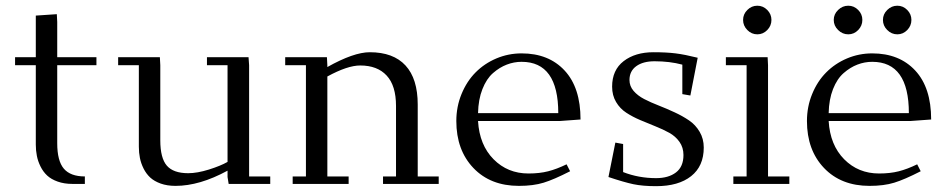

<svg xmlns="http://www.w3.org/2000/svg" viewBox="-20 -637 3284 665"><path d="M32.2 -411.1V-439H104V-583L176.8 -587.9L178.2 -561V-439H314V-411.1H178.2V-141.1Q178.2 -79.6 201.2 -52.7Q224.1 -25.9 273.9 -25.9V0H231Q202.1 0 179.7 -8.1Q157.2 -16.1 143.3 -29.1Q129.4 -42 120.4 -60.3Q111.3 -78.6 107.7 -97.2Q104 -115.7 104 -136.2V-411.1Z M389.2 -411.1V-439H533.7L535.2 -411.1V-150.9Q535.2 -89.4 557.9 -63.2Q580.6 -37.1 631.8 -37.1Q663.1 -37.1 703.6 -49.8Q744.1 -62.5 768.1 -76.2V-411.1H696.8V-439H840.8L842.8 -411.1V-25.9H916V0H772L768.1 -23.9V-45.9Q671.4 6.8 587.9 6.8Q559.1 6.8 536.6 -1.2Q514.2 -9.3 500.2 -22.2Q486.3 -35.2 477.3 -53.2Q468.3 -71.3 464.6 -89.8Q460.9 -108.4 460.9 -128.9V-411.1Z M967.8 -411.1V-439H1112.3L1113.8 -411.1V-404.8Q1205.1 -456.1 1260.7 -456.1Q1342.3 -456.1 1384.5 -410.2Q1426.8 -364.3 1426.8 -274.9V-25.9H1499.5V0H1306.6V-25.9H1351.6V-270Q1351.6 -340.3 1319.3 -375.2Q1287.1 -410.2 1227.5 -410.2Q1183.6 -410.2 1113.8 -372.1V-25.9H1187.5V0H993.7V-25.9H1039.6V-411.1Z M1560.5 -217.8Q1560.5 -267.6 1578.6 -311.5Q1596.7 -355.5 1627.2 -386.2Q1657.7 -417 1699.2 -434.6Q1740.7 -452.1 1786.6 -452.1Q1880.4 -452.1 1935.5 -392.8Q1990.7 -333.5 1990.7 -223.1L1917.5 -217.8H1635.7Q1640.6 -134.8 1689.5 -85.4Q1738.3 -36.1 1810.5 -36.1Q1848.6 -36.1 1878.4 -43.7Q1908.2 -51.3 1942.4 -67.9L1954.6 -43.9Q1898.4 -15.1 1862.8 -4.2Q1827.1 6.8 1777.3 6.8Q1678.7 6.8 1619.6 -55.2Q1560.5 -117.2 1560.5 -217.8ZM1635.7 -245.1H1913.6Q1913.6 -422.9 1786.6 -422.9Q1760.3 -422.9 1735.4 -413.3Q1710.4 -403.8 1687.7 -384Q1665 -364.3 1650.9 -328.4Q1636.7 -292.5 1635.7 -245.1Z M2087.4 -23.9 2111.3 -143.1 2138.2 -138.2V-41Q2191.9 -20 2252.4 -20Q2295.4 -20 2321.3 -39.8Q2347.2 -59.6 2347.2 -100.1Q2347.2 -126 2333.5 -145.5Q2319.8 -165 2298.1 -177Q2276.4 -189 2250 -199.5Q2223.6 -210 2197.3 -221.2Q2170.9 -232.4 2149.2 -246.6Q2127.4 -260.7 2113.8 -283.7Q2100.1 -306.6 2100.1 -336.9Q2100.1 -394.5 2140.1 -425.3Q2180.2 -456.1 2243.2 -456.1Q2288.6 -456.1 2320.1 -452.1Q2351.6 -448.2 2396.5 -437L2371.1 -306.2L2343.3 -311V-413.1Q2299.8 -424.8 2247.1 -424.8Q2207 -424.8 2183.6 -407.7Q2160.2 -390.6 2160.2 -359.9Q2160.2 -338.9 2174.3 -322.3Q2188.5 -305.7 2211.2 -293.9Q2233.9 -282.2 2261.5 -271.5Q2289.1 -260.7 2316.4 -248Q2343.8 -235.4 2366.5 -220Q2389.2 -204.6 2403.3 -180.4Q2417.5 -156.2 2417.5 -126Q2417.5 -61.5 2373.8 -26.9Q2330.1 7.8 2252.4 7.8Q2206.1 7.8 2173.6 1Q2141.1 -5.9 2087.4 -23.9Z M2494.1 -411.1V-439H2638.7L2640.1 -411.1V-25.9H2713.9V0H2520V-25.9H2565.9V-411.1ZM2568.4 -533Q2553.7 -547.9 2553.7 -567.9Q2553.7 -587.9 2568.4 -602.5Q2583 -617.2 2603 -617.2Q2623 -617.2 2637.5 -602.5Q2651.9 -587.9 2651.9 -567.9Q2651.9 -547.9 2637.5 -533Q2623 -518.1 2603 -518.1Q2583 -518.1 2568.4 -533Z M2774.9 -217.8Q2774.9 -267.6 2793 -311.5Q2811 -355.5 2841.6 -386.2Q2872.1 -417 2913.6 -434.6Q2955.1 -452.1 3001 -452.1Q3094.7 -452.1 3149.9 -392.8Q3205.1 -333.5 3205.1 -223.1L3131.8 -217.8H2850.1Q2855 -134.8 2903.8 -85.4Q2952.6 -36.1 3024.9 -36.1Q3063 -36.1 3092.8 -43.7Q3122.6 -51.3 3156.7 -67.9L3168.9 -43.9Q3112.8 -15.1 3077.1 -4.2Q3041.5 6.8 2991.7 6.8Q2893.1 6.8 2834 -55.2Q2774.9 -117.2 2774.9 -217.8ZM2850.1 -245.1H3127.9Q3127.9 -422.9 3001 -422.9Q2974.6 -422.9 2949.7 -413.3Q2924.8 -403.8 2902.1 -384Q2879.4 -364.3 2865.2 -328.4Q2851.1 -292.5 2850.1 -245.1ZM2882.8 -533Q2867.7 -547.9 2867.7 -567.9Q2867.7 -587.9 2882.8 -602.5Q2897.9 -617.2 2918 -617.2Q2938 -617.2 2952.4 -602.5Q2966.8 -587.9 2966.8 -567.9Q2966.8 -547.9 2952.4 -533Q2938 -518.1 2918 -518.1Q2897.9 -518.1 2882.8 -533ZM3053 -533Q3038.1 -547.9 3038.1 -567.9Q3038.1 -587.9 3053 -602.5Q3067.9 -617.2 3087.9 -617.2Q3107.9 -617.2 3122.3 -602.5Q3136.7 -587.9 3136.7 -567.9Q3136.7 -547.9 3122.3 -533Q3107.9 -518.1 3087.9 -518.1Q3067.9 -518.1 3053 -533Z"/></svg>

Font: Dehuti Alt
Style: Book
Weight: 400
Version: Version 1.2